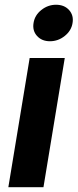

<svg xmlns="http://www.w3.org/2000/svg" viewBox="-20 -776 322 796"><path d="M14.6 0 103 -535.6H248.5L160.2 0ZM187 -605Q153.3 -605 133.5 -627Q113.8 -648.9 119.1 -680.7Q124 -712.9 151.4 -734.6Q178.7 -756.3 212.4 -756.3Q246.6 -756.3 266.4 -734.4Q286.1 -712.4 280.8 -680.7Q275.9 -648.9 248.5 -627Q221.2 -605 187 -605Z"/></svg>

Font: Inter 20pt
Style: Bold Italic
Weight: 700
Italic angle: -9.3988°
Version: Version 4.001;git-66647c0bb